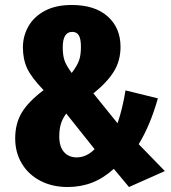

<svg xmlns="http://www.w3.org/2000/svg" viewBox="-20 -733 687 771"><path d="M464 -545Q464 -489 437 -445.5Q410 -402 355 -358L452 -238Q472 -296 484 -370L614 -338Q583 -229 537 -154L642 -46L498 18L437 -55Q395 -17 349.5 0.5Q304 18 251 18Q190 18 142 -7Q94 -32 67.5 -76.5Q41 -121 41 -177Q41 -237 67.5 -281Q94 -325 155 -371Q106 -422 89 -458.5Q72 -495 72 -543Q72 -588 94 -627Q116 -666 160 -689.5Q204 -713 268 -713Q361 -713 412.5 -667Q464 -621 464 -545ZM232 -543Q232 -511 239 -490.5Q246 -470 268 -440Q290 -469 297.5 -490.5Q305 -512 305 -545Q305 -577 296.5 -591Q288 -605 270 -605Q232 -605 232 -543ZM218 -185Q218 -144 237 -122.5Q256 -101 288 -101Q327 -101 360 -134L246 -277Q231 -257 224.5 -235.5Q218 -214 218 -185Z"/></svg>

Font: Fira Sans Compressed ExtraBold
Style: Regular
Weight: 800
Width: 1
Designer: bBox Type GmbH & Carrois Corporate GbR & Edenspiekermann AG
Foundry: bBox Type GmbH & Carrois Corporate GbR & Edenspiekermann AG
Version: Version 4.301